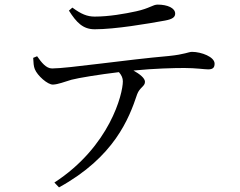

<svg xmlns="http://www.w3.org/2000/svg" viewBox="-20 -759 1040 833"><path d="M697 -670C729 -676 740 -685 740 -700C740 -724 707 -739 664 -739C643 -739 630 -723 571 -710C521 -699 452 -687 391 -687C358 -687 332 -698 294 -726L279 -713C312 -661 340 -632 391 -632C480 -632 620 -656 697 -670ZM236 54C476 -78 540 -245 575 -350C586 -380 609 -384 609 -404C609 -420 586 -438 559 -453C650 -462 735 -464 780 -464C829 -464 867 -458 883 -458C905 -458 911 -467 911 -483C911 -512 854 -534 813 -534C798 -534 782 -523 712 -516C528 -500 274 -462 206 -462C180 -462 160 -488 141 -515L124 -508C125 -487 126 -471 131 -459C142 -431 187 -391 210 -392C233 -393 259 -404 290 -413C320 -421 412 -436 496 -446C508 -432 513 -420 513 -406C513 -352 457 -124 216 33Z"/></svg>

Font: Harano Aji Mincho TW
Style: Regular
Weight: 400
Foundry: Masamichi Hosoda
Version: HaranoAjiMinchoTW-Regular version 20230610;ttx 4.39.4